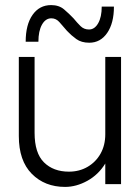

<svg xmlns="http://www.w3.org/2000/svg" viewBox="-20 -724 550 755"><path d="M181 -704Q212 -704 232 -687Q252 -670 269 -652Q283 -635 296.5 -621.5Q310 -608 330 -608Q352 -608 366 -632.5Q380 -657 380 -698H428Q428 -633 401.5 -594.5Q375 -556 331 -556Q300 -556 280 -570.5Q260 -585 244 -602Q228 -620 214.5 -636Q201 -652 182 -652Q159 -652 145 -627Q131 -602 131 -560H81Q81 -627 108 -665.5Q135 -704 181 -704ZM116 -202Q116 -122 153 -85.5Q190 -49 251 -49Q292 -49 324.5 -68Q357 -87 375.5 -120Q394 -153 394 -196V-500H456V0H394V-81Q367 -37 323.5 -13Q280 11 236 11Q156 11 105 -40.5Q54 -92 54 -189V-500H116Z"/></svg>

Font: Overused Grotesk Book
Style: Regular
Weight: 350
Version: Version 0.003